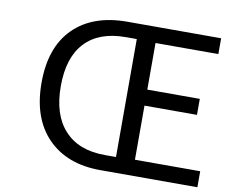

<svg xmlns="http://www.w3.org/2000/svg" viewBox="-80 -833 1109 933"><g transform="rotate(10 475.0 -366.5)"><path d="M950 0H471Q305 0 210 -98Q116 -195 116 -369Q116 -544 210 -638Q305 -733 475 -733H938V-655H628V-425H887V-346H628V-79H950ZM481 -76H535V-658H481Q349 -658 280 -584Q211 -511 211 -369Q211 -228 280 -153Q349 -76 481 -76Z"/></g></svg>

Font: Source Han Sans Regular
Style: Regular
Weight: 400
Designer: Ryoko NISHIZUKA  (kana & ideographs); Paul D. Hunt (Latin, Greek & Cyrillic); Wenlong ZHANG  (bopomofo); Sandoll Communi
Foundry: Adobe Systems Incorporated
Version: Version 1.00 January 18, 2024, initial release